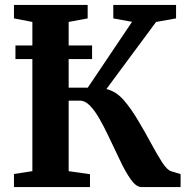

<svg xmlns="http://www.w3.org/2000/svg" viewBox="-20 -763 772 783"><path d="M37 0V-53.5L112 -65V-522H43V-577.5H112V-673.5L37 -688V-743H337.5V-688L260 -673.5V-577.5H355.5V-522H260V-405.5H338L518.5 -674L442 -688V-743H698V-688L616.5 -673.5L414 -400Q454 -390 484.8 -354.5Q515.5 -319 543.5 -271Q571.5 -224.5 596 -178.8Q620.5 -133 641.2 -101Q662 -69 678.5 -64.5L716.5 -53V0H557.5Q535.5 0 513.2 -31.5Q491 -63 468.5 -111Q446 -159 422.5 -207.5Q404.5 -245.5 385.5 -278.8Q366.5 -312 346.8 -332.2Q327 -352.5 306.5 -352.5H260V-65L347 -52.5V0Z"/></svg>

Font: Merriweather Text Regular
Style: Bold
Weight: 700
Designer: Eben Sorkin
Foundry: Eben Sorkin
Version: Version 2.100; ttfautohint (v1.7.19-72a1) -l 8 -r 50 -G 200 